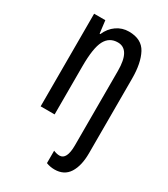

<svg xmlns="http://www.w3.org/2000/svg" viewBox="-194 -636 843 964"><g transform="rotate(30 228.0 -153.5)"><path d="M283 240Q258 240 235 231V159Q254 167 270 167Q312 167 312 83V-348Q312 -472 241 -472Q192 -472 169 -428.5Q146 -385 146 -279V0H65V-537H130L139 -464H143Q160 -503 191.5 -525Q223 -547 262 -547Q336 -547 364.5 -493.5Q393 -440 393 -350V82Q393 155 366 197.5Q339 240 283 240Z"/></g></svg>

Font: Noto Sans ExtraCondensed
Style: Regular
Weight: 400
Width: 2
Designer: Monotype Design Team
Foundry: Monotype Imaging Inc.
Version: Version 2.013; ttfautohint (v1.8.4.7-5d5b)